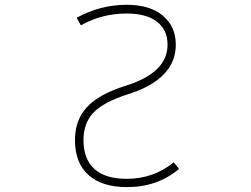

<svg xmlns="http://www.w3.org/2000/svg" viewBox="-20 -762 1040 794"><path d="M503.9 -706.1Q401.4 -706.1 314.5 -657.2L296.9 -688.5Q394.5 -742.2 503.9 -742.2Q599.6 -742.2 653.3 -697.3Q707 -652.3 707 -577.1Q707 -434.6 508.8 -372.1Q410.2 -340.8 367.7 -297.4Q325.2 -253.9 325.2 -182.6Q325.2 -104.5 370.1 -63.5Q415 -22.5 503.9 -22.5Q615.2 -22.5 698.2 -90.8L720.7 -63.5Q628.9 12.7 503.9 11.7Q402.3 11.7 346.2 -38.1Q290 -87.9 290 -182.6Q290 -265.6 339.8 -319.3Q389.6 -373 499 -407.2Q672.9 -460.9 672.9 -577.1Q672.9 -638.7 628.9 -672.4Q585 -706.1 503.9 -706.1Z"/></svg>

Font: Gen Shin Gothic Monospace ExtraLight
Style: Regular
Weight: 200
Designer: [Source Han Sans]
Ryoko NISHIZUKA  (kana & ideographs); Paul D. Hunt (Latin, Greek & Cyrillic); Wenlong ZHANG  (bopomofo
Version: Version 1.002.20150607